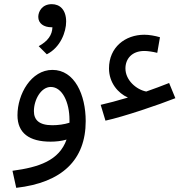

<svg xmlns="http://www.w3.org/2000/svg" viewBox="-20 -673 898 923"><path d="M205 -412C271 -445 298 -520 298 -569C298 -626 268 -653 229 -653C182 -653 164 -617 164 -592C164 -560 191 -542 227 -542H232C231 -505 210 -475 166 -451ZM487 -93C575 -112 745 -170 823 -201L793 -274C758 -260 720 -246 683 -233C636 -242 583 -287 583 -344C583 -389 613 -428 674 -428C691 -428 716 -424 736 -419L749 -494C725 -501 697 -506 674 -506C582 -506 504 -446 504 -344C504 -276 547 -225 595 -204C545 -189 499 -177 464 -169ZM58 230C278 205 392 96 392 -91C392 -217 339 -337 232 -337C130 -337 64 -221 64 -119C64 -33 121 8 223 8C249 8 276 5 300 -2C264 99 167 131 40 148ZM143 -139C143 -193 177 -255 224 -255C280 -255 314 -180 314 -97C314 -92 314 -87 314 -83C289 -75 259 -71 232 -71C167 -71 143 -97 143 -139Z"/></svg>

Font: Noto Sans Arabic
Style: Regular
Weight: 400
Designer: Monotype Design Team, Nadine Chahine, Nizar Qandah and Khaled Hosny
Foundry: Monotype Imaging Inc.
Version: Version 2.012